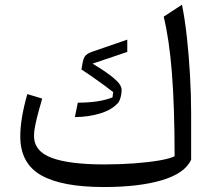

<svg xmlns="http://www.w3.org/2000/svg" viewBox="-20 -772 888 800"><path d="M776.4 -106.4Q750.5 -49.8 654.8 -21.2Q559.1 7.3 413.1 7.3Q236.8 7.3 150.6 -42.2Q64.5 -91.8 64.5 -203.6Q64.5 -277.3 93.8 -379.9L155.8 -361.3Q148.9 -337.9 140.9 -308.3Q132.8 -278.8 127.2 -251.7Q121.6 -224.6 121.6 -207Q121.6 -141.6 195.3 -114.3Q269 -86.9 415 -86.9Q479 -86.9 539.1 -91.3Q599.1 -95.7 644 -103.5Q689 -111.3 707.5 -121.1Q707.5 -327.1 696.3 -468Q685.1 -608.9 662.1 -702.6L738.3 -752.4Q750 -694.8 758.5 -618.2Q767.1 -541.5 771.7 -458.7Q776.4 -376 776.4 -299.3ZM510.3 -606.9V-555.7L365.7 -506.8Q422.4 -473.1 454.6 -446Q486.8 -418.9 486.8 -397.5Q486.8 -380.9 482.2 -365Q477.5 -349.1 472.2 -343.8Q446.3 -314 396.5 -299.1Q346.7 -284.2 292 -284.2L304.2 -344.2Q394 -344.2 448.7 -366.2L451.7 -388.2Q437.5 -399.4 414.6 -416.3Q391.6 -433.1 366.2 -450.9Q340.8 -468.8 319.3 -482.4L321.8 -496.1Q326.2 -530.8 336.9 -541Q347.7 -551.3 366.2 -557.1Z"/></svg>

Font: Pinar-DS2-FD Regular
Style: Regular
Weight: 400
Designer: Amin Abedi
Version: Version 2.000